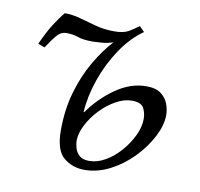

<svg xmlns="http://www.w3.org/2000/svg" viewBox="-60 -519 623 598"><g transform="rotate(10 251.5 -220.5)"><path d="M150 -94Q150 -159 166 -214.5Q182 -270 208.5 -315.5Q235 -361 264 -392Q247 -386 227.5 -384.5Q208 -383 200 -383Q169 -383 152.5 -389Q136 -395 115 -395Q99 -395 87.5 -383Q76 -371 55 -339L34 -347Q51 -385 67 -410.5Q83 -436 99 -455Q123 -455 148 -448Q173 -441 200.5 -433.5Q228 -426 260 -426Q289 -426 304.5 -435Q320 -444 336 -456L352 -440Q312 -412 281 -365.5Q250 -319 231.5 -265.5Q213 -212 210 -162H212Q245 -209 292 -242Q339 -275 389 -275Q419 -275 435.5 -262.5Q452 -250 458.5 -232Q465 -214 465 -197Q465 -166 446.5 -129.5Q428 -93 396.5 -60Q365 -27 325 -6Q285 15 243 15Q206 15 178 -7.5Q150 -30 150 -94ZM253 -15Q279 -15 304.5 -30Q330 -45 351 -69Q372 -93 385 -120.5Q398 -148 398 -173Q398 -193 389.5 -208Q381 -223 352 -223Q328 -223 302 -208.5Q276 -194 254 -171Q232 -148 218 -121Q204 -94 204 -70Q204 -61 207.5 -48Q211 -35 221.5 -25Q232 -15 253 -15Z"/></g></svg>

Font: Bona Nova SC
Style: Italic
Weight: 400
Italic angle: -4°
Designer: Mateusz Machalski
Foundry: Capitalics
Version: Version 4.001; ttfautohint (v1.8.4.7-5d5b)